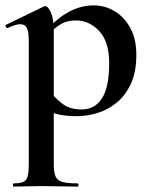

<svg xmlns="http://www.w3.org/2000/svg" viewBox="-25 -419 558 714"><path d="M26 275Q23 275 23 269Q23 263 26 263Q61 263 71.5 250Q82 237 82 194V-269Q82 -300 75 -314.5Q68 -329 50 -329Q42 -329 30 -325.5Q18 -322 4 -315Q0 -313 -3 -319Q-6 -325 -4 -326L138 -395Q140 -396 143 -396Q154 -396 164.5 -372Q175 -348 175 -303V194Q175 222 181.5 237Q188 252 207 257.5Q226 263 264 263Q267 263 267 269Q267 275 264 275Q236 275 201 274Q166 273 127 273Q99 273 72.5 274Q46 275 26 275ZM261 13Q222 13 194.5 7Q167 1 129 -12L164 -75Q186 -48 211.5 -30Q237 -12 280 -12Q327 -12 354 -53Q381 -94 381 -184Q381 -264 344 -303.5Q307 -343 257 -343Q220 -343 193 -324Q166 -305 140 -276L130 -288Q181 -347 227.5 -373Q274 -399 323 -399Q365 -399 401 -377.5Q437 -356 459.5 -315Q482 -274 482 -215Q482 -151 461.5 -107Q441 -63 408 -36.5Q375 -10 336.5 1.5Q298 13 261 13Z"/></svg>

Font: Cormorant Infant Light
Style: Bold
Weight: 700
Version: Version 4.001